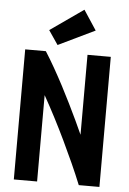

<svg xmlns="http://www.w3.org/2000/svg" viewBox="-61 -974 682 1019"><g transform="rotate(5 280.0 -465.0)"><path d="M52 0V-693H162Q187 -654 212.5 -609Q238 -564 262.5 -517.5Q287 -471 309 -426Q331 -381 350.5 -340Q370 -299 384 -267V-693H508V0H398Q375 -57 349 -114.5Q323 -172 295.5 -229.5Q268 -287 238 -345Q208 -403 176 -460V0ZM221 -731 170 -806 347 -930 416 -825Z"/></g></svg>

Font: Ubuntu Sans Mono
Style: Bold
Weight: 700
Monospace: yes
Designer: Dalton Maag Ltd
Foundry: Dalton Maag Ltd
Version: Version 1.006